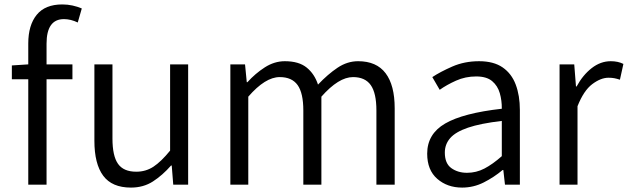

<svg xmlns="http://www.w3.org/2000/svg" viewBox="-20 -829 2819 862"><path d="M347.2 -791 329.1 -728Q297.4 -743.2 267.1 -743.2Q189 -743.2 189 -632.8V-540H305.2V-473.1H189V0H106.9V-473.1H33.2V-535.2L106.9 -540V-633.8Q106.9 -715.8 144.8 -762.5Q182.6 -809.1 259.8 -809.1Q283.2 -809.1 305.7 -804.2Q328.1 -799.3 347.2 -791Z M567.9 13.2Q482.9 13.2 443.4 -40Q403.8 -93.3 403.8 -196.8V-540H484.9V-207Q484.9 -128.9 509.8 -93.5Q534.7 -58.1 591.8 -58.1Q634.8 -58.1 669.2 -80.8Q703.6 -103.5 743.7 -152.8V-540H824.7V0H757.8L751 -85.9H748Q709.5 -42 666.7 -14.4Q624 13.2 567.9 13.2Z M1014.2 0V-540H1080.1L1087.9 -460H1090.8Q1126 -499 1168.9 -526.6Q1211.9 -554.2 1258.8 -554.2Q1321.8 -554.2 1356.9 -525.6Q1392.1 -497.1 1407.7 -449.2Q1451.7 -495.6 1495.4 -524.9Q1539.1 -554.2 1587.9 -554.2Q1670.4 -554.2 1711.2 -500.2Q1752 -446.3 1752 -342.8V0H1669.9V-333Q1669.9 -411.1 1644.5 -447Q1619.1 -482.9 1564.9 -482.9Q1500.5 -482.9 1422.9 -395V0H1341.8V-333Q1341.8 -411.1 1316.2 -447Q1290.5 -482.9 1235.8 -482.9Q1170.9 -482.9 1094.7 -395V0Z M2054.7 13.2Q1988.3 13.2 1943.1 -26.1Q1897.9 -65.4 1897.9 -139.2Q1897.9 -227.5 1978.5 -274.4Q2059.1 -321.3 2232.9 -340.8Q2233.4 -377.4 2223.9 -410.6Q2214.4 -443.8 2189.5 -464.8Q2164.6 -485.8 2117.7 -485.8Q2069.3 -485.8 2027.1 -466.8Q1984.9 -447.8 1954.1 -425.8L1920.9 -482.9Q1956.1 -506.3 2010.7 -530.3Q2065.4 -554.2 2130.9 -554.2Q2196.3 -554.2 2236.6 -526.4Q2276.9 -498.5 2295.4 -449.2Q2314 -399.9 2314 -335V0H2247.1L2239.7 -65.9H2236.8Q2197.8 -33.2 2151.9 -10Q2106 13.2 2054.7 13.2ZM2076.7 -53.2Q2118.2 -53.2 2154.8 -72.3Q2191.4 -91.3 2232.9 -127.9V-286.1Q2137.2 -274.9 2081.3 -255.9Q2025.4 -236.8 2001.2 -209Q1977.1 -181.2 1977.1 -144Q1977.1 -95.2 2006.3 -74.2Q2035.6 -53.2 2076.7 -53.2Z M2492.2 0V-540H2558.1L2565.9 -440.9H2568.8Q2596.7 -492.2 2636.5 -523.2Q2676.3 -554.2 2722.2 -554.2Q2754.9 -554.2 2778.8 -542L2763.2 -471.2Q2749.5 -475.6 2738.5 -477.8Q2727.5 -480 2711.9 -480Q2677.2 -480 2638.9 -451.2Q2600.6 -422.4 2572.8 -352.1V0Z"/></svg>

Font: `nÑOS CN Normal
Style: Regular
Weight: 350
Designer: Ryoko NISHIZUKA ?XZm?[P (kana & ideographs); Paul D. Hunt (Latin, Greek & Cyrillic); Wenlong ZHANG _ e??? (bopomofo); Sa
Foundry: Adobe Systems Incorporated
Version: Version 1.004 June 21, 2023